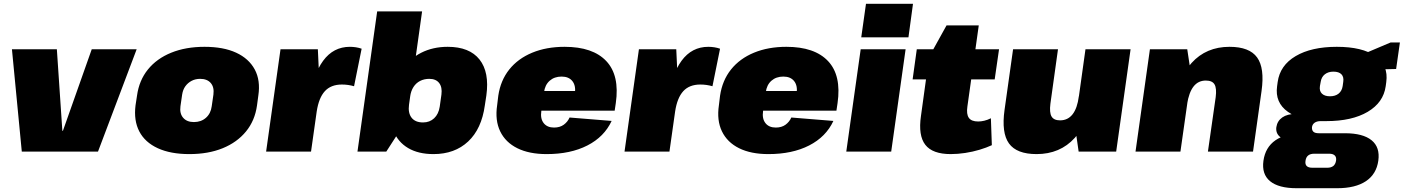

<svg xmlns="http://www.w3.org/2000/svg" viewBox="-20 -800 7406 1013"><path d="M43 -540H280L309 -110H312L464 -540H701L497 0H95Z M979 13Q880 13 812.5 -18Q745 -49 715 -106.5Q685 -164 695 -244L703 -296Q714 -376 760.5 -433.5Q807 -491 883.5 -522Q960 -553 1059 -553Q1159 -553 1226 -522Q1293 -491 1324 -433.5Q1355 -376 1343 -296L1336 -244Q1325 -164 1278 -106.5Q1231 -49 1155 -18Q1079 13 979 13ZM1003 -156Q1041 -156 1066.5 -178.5Q1092 -201 1097 -239L1106 -301Q1111 -340 1092 -362Q1073 -384 1036 -384Q1011 -384 991 -373.5Q971 -363 958 -345Q945 -327 941 -301L932 -239Q927 -201 946.5 -178.5Q966 -156 1003 -156Z M1460 -540H1657L1667 -325L1621 0H1384ZM1611 -263Q1631 -406 1685 -479.5Q1739 -553 1826 -553Q1842 -553 1858 -550.5Q1874 -548 1888 -543L1848 -345Q1817 -354 1784 -354Q1726 -354 1694 -319Q1662 -284 1651 -212Z M2267 13Q2187 13 2133 -19Q2079 -51 2055.5 -110.5Q2032 -170 2042 -251L2048 -290Q2060 -372 2100 -431Q2140 -490 2202 -521.5Q2264 -553 2342 -553Q2457 -553 2510 -486Q2563 -419 2546 -296L2538 -244Q2521 -120 2450 -53.5Q2379 13 2267 13ZM1970 -740H2207L2127 -169L2018 0H1866ZM2212 -154Q2247 -154 2270.5 -176Q2294 -198 2300 -237L2309 -301Q2314 -340 2297 -362Q2280 -384 2245 -384Q2218 -384 2196.5 -373Q2175 -362 2161.5 -341Q2148 -320 2144 -291L2138 -248Q2132 -204 2151.5 -179Q2171 -154 2212 -154Z M2864 13Q2772 13 2709.5 -18Q2647 -49 2619 -107Q2591 -165 2603 -245L2609 -295Q2621 -376 2667 -433.5Q2713 -491 2788 -522Q2863 -553 2959 -553Q3108 -553 3179 -477.5Q3250 -402 3229 -256L3223 -216H2794L2808 -320H3051L3010 -282L3013 -306Q3019 -348 3000 -372Q2981 -396 2943 -396Q2905 -396 2880 -374Q2855 -352 2850 -312L2836 -214Q2830 -174 2848.5 -150.5Q2867 -127 2903 -127Q2934 -127 2954.5 -142Q2975 -157 2985 -180L3207 -162Q3168 -78 3079 -32.5Q2990 13 2864 13Z M3351 -540H3548L3558 -325L3512 0H3275ZM3502 -263Q3522 -406 3576 -479.5Q3630 -553 3717 -553Q3733 -553 3749 -550.5Q3765 -548 3779 -543L3739 -345Q3708 -354 3675 -354Q3617 -354 3585 -319Q3553 -284 3542 -212Z M4034 13Q3942 13 3879.5 -18Q3817 -49 3789 -107Q3761 -165 3773 -245L3779 -295Q3791 -376 3837 -433.5Q3883 -491 3958 -522Q4033 -553 4129 -553Q4278 -553 4349 -477.5Q4420 -402 4399 -256L4393 -216H3964L3978 -320H4221L4180 -282L4183 -306Q4189 -348 4170 -372Q4151 -396 4113 -396Q4075 -396 4050 -374Q4025 -352 4020 -312L4006 -214Q4000 -174 4018.5 -150.5Q4037 -127 4073 -127Q4104 -127 4124.5 -142Q4145 -157 4155 -180L4377 -162Q4338 -78 4249 -32.5Q4160 13 4034 13Z M4758 -540 4682 0H4445L4521 -540ZM4797 -780 4773 -603H4524L4549 -780Z M4996 13Q4900 13 4862 -36Q4824 -85 4839 -188L4882 -500L4974 -666H5144L5084 -238Q5078 -198 5091.5 -178.5Q5105 -159 5141 -159Q5156 -159 5173 -163Q5190 -167 5208 -176L5213 -34Q5185 -21 5148.5 -10Q5112 1 5072.5 7Q5033 13 4996 13ZM4817 -540H5251L5228 -381H4795Z M5522 -253Q5516 -206 5528 -185.5Q5540 -165 5573 -165Q5614 -165 5639 -197Q5664 -229 5672 -292L5758 -377L5750 -319Q5728 -158 5650.5 -72.5Q5573 13 5449 13Q5344 13 5303.5 -43Q5263 -99 5280 -220L5325 -540H5562ZM5869 0H5671L5651 -139L5707 -540H5945Z M6394 -287Q6400 -334 6388 -354.5Q6376 -375 6342 -375Q6302 -375 6277.5 -344Q6253 -313 6243 -250L6157 -163L6166 -221Q6190 -383 6267 -468Q6344 -553 6467 -553Q6572 -553 6612.5 -497Q6653 -441 6636 -320L6591 0H6353ZM6047 -540H6244L6265 -401L6208 0H5971Z M6978 -161Q6844 -161 6775 -210Q6706 -259 6718 -345L6721 -367Q6733 -455 6816 -504Q6899 -553 7033 -553Q7168 -553 7237 -504Q7306 -455 7294 -367L7291 -345Q7279 -259 7196 -210Q7113 -161 6978 -161ZM6821 193Q6726 193 6681 156Q6636 119 6646 48Q6656 -23 6709.5 -60Q6763 -97 6861 -97H7076Q7171 -97 7216.5 -60Q7262 -23 7252 48Q7242 119 7186.5 156Q7131 193 7035 193ZM6983 85Q7023 85 7029 48Q7032 30 7022.5 20.5Q7013 11 6993 11H6914Q6873 11 6868 48Q6862 85 6904 85ZM6797 -59Q6755 -59 6732.5 -78.5Q6710 -98 6714 -129Q6719 -162 6745.5 -180.5Q6772 -199 6817 -199H6984L6978 -161H6948Q6928 -161 6916 -152.5Q6904 -144 6902 -129Q6901 -113 6909.5 -105Q6918 -97 6938 -97H6969L6964 -59ZM6997 -292Q7025 -292 7042.5 -306Q7060 -320 7064 -346L7067 -368Q7071 -394 7057.5 -408Q7044 -422 7015 -422Q6988 -422 6970 -408Q6952 -394 6948 -368L6944 -346Q6940 -320 6954.5 -306Q6969 -292 6997 -292ZM7140 -501 7317 -576H7366L7346 -436L7131 -431Z"/></svg>

Font: Pathway Extreme SemiCondensed Black
Style: Italic
Weight: 900
Width: 4
Italic angle: -8°
Version: Version 1.001;gftools[0.9.26]